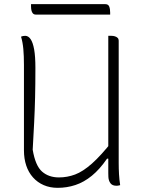

<svg xmlns="http://www.w3.org/2000/svg" viewBox="-20 -882 690 922"><path d="M557 7Q554 8 551.5 8.5Q549 9 546 9.5Q543 10 540 10Q529 10 522 7Q515 4 510.5 -2Q506 -8 503.5 -15.5Q501 -23 500.5 -32Q500 -41 500 -50Q500 -133 500 -215.5Q500 -298 500 -380.5Q500 -463 500 -545.5Q500 -628 500 -710Q503 -710 505.5 -710Q508 -710 510 -710Q512 -710 515 -710Q524 -710 532 -707.5Q540 -705 545 -700Q550 -695 550 -687Q550 -613 550 -539.5Q550 -466 550 -392.5Q550 -319 550 -246Q550 -173 550 -100Q550 -72 551.5 -45.5Q553 -19 557 7ZM257 20Q220 20 190 7Q160 -6 138.5 -30Q117 -54 106 -87Q95 -120 95 -160Q95 -229 95 -297Q95 -365 95 -433.5Q95 -502 95 -570Q95 -614 92 -647Q89 -680 81 -706Q86 -708 90.5 -709Q95 -710 101 -710Q116 -710 127 -694Q138 -678 144 -644.5Q150 -611 150 -556Q150 -477 148.5 -414.5Q147 -352 144 -293Q141 -234 137 -163Q150 -86 182 -58Q214 -30 263 -30Q303 -30 340.5 -44Q378 -58 421.5 -96.5Q465 -135 521 -206V-120H494Q459 -69 421 -38Q383 -7 342 6.5Q301 20 257 20ZM129 -862H486Q500 -862 504.5 -850.5Q509 -839 509 -822Q509 -820 509 -817Q509 -814 509 -812H152Q143 -812 138 -817.5Q133 -823 131 -832Q129 -841 129 -852Q129 -854 129 -857Q129 -860 129 -862Z"/></svg>

Font: Recursive Casual Light
Style: Regular
Weight: 300
Version: Version 1.047